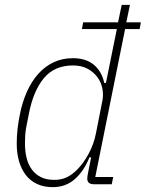

<svg xmlns="http://www.w3.org/2000/svg" viewBox="-20 -760 601 792"><path d="M368 0Q340 0 340 -23Q340 -32 343 -46L356 -111H349Q326 -54 288.5 -21Q251 12 197 12Q161 12 133 -1Q105 -14 86.5 -38Q68 -62 58.5 -95Q49 -128 49 -168Q49 -198 52.5 -228.5Q56 -259 62 -288Q72 -339 91 -381.5Q110 -424 137.5 -455Q165 -486 201 -503Q237 -520 281 -520Q335 -520 367.5 -492.5Q400 -465 410 -418H417L462 -640H318L323 -668H467L482 -740H516L501 -668H561L556 -640H496L373 -30H447L441 0ZM204 -18Q232 -18 254 -28Q276 -38 299 -61Q324 -86 345.5 -125.5Q367 -165 376 -211L403 -348Q407 -371 402 -396Q397 -421 381.5 -442Q366 -463 341 -476.5Q316 -490 281 -490Q204 -490 160.5 -437Q117 -384 99 -290L88 -234Q85 -218 84 -202.5Q83 -187 83 -168Q83 -135 90 -107.5Q97 -80 112 -60Q127 -40 149.5 -29Q172 -18 204 -18Z"/></svg>

Font: IBM Plex Sans Cond ExtLt
Style: Italic
Weight: 200
Width: 3
Italic angle: -11°
Designer: Mike Abbink, Paul van der Laan, Pieter van Rosmalen
Foundry: Bold Monday
Version: Version 1.3